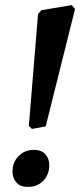

<svg xmlns="http://www.w3.org/2000/svg" viewBox="-20 -721 314 752"><path d="M89 11Q59 11 44 -6.5Q29 -24 29 -49Q29 -85 52.5 -109.5Q76 -134 113 -134Q142 -134 157.5 -117Q173 -100 173 -74Q173 -38 150 -13.5Q127 11 89 11ZM129 -666 142 -681 261 -701 274 -686 159 -226 105 -216 93 -228Z"/></svg>

Font: Alegreya SemiBold
Style: Italic
Weight: 600
Italic angle: -7°
Designer: Juan Pablo del Peral
Foundry: Huerta Tipografica
Version: Version 2.009